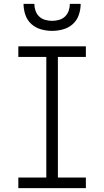

<svg xmlns="http://www.w3.org/2000/svg" viewBox="-20 -975 540 995"><path d="M75 0V-55H220V-680H75V-735H425V-680H280V-55H425V0ZM250 -815Q221 -815 192.5 -823Q164 -831 142.5 -850.5Q121 -870 111.5 -898Q102 -926 102 -955H158Q158 -937 164 -919.5Q170 -902 183 -889.5Q196 -877 214 -872Q232 -867 250 -867Q268 -867 286 -872Q304 -877 317 -889.5Q330 -902 336 -919.5Q342 -937 342 -955H398Q398 -926 388.5 -898Q379 -870 357.5 -850.5Q336 -831 307.5 -823Q279 -815 250 -815Z"/></svg>

Font: Iosevka Term Curly Light
Style: Regular
Weight: 300
Designer: Belleve Invis
Foundry: Belleve Invis
Version: Version 32.3.0